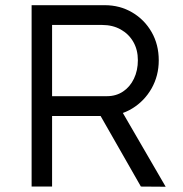

<svg xmlns="http://www.w3.org/2000/svg" viewBox="-20 -720 706 741"><path d="M102 0V-700H384.2Q442.5 -700 490 -672.2Q537.4 -644.4 565.1 -596.2Q592.7 -548.1 592.7 -487.1Q592.7 -427.8 565.1 -378.9Q537.4 -330.1 490.3 -301.3Q443.2 -272.4 384.2 -272.4H181V0ZM523.8 0 346.8 -309.9 428.1 -328.9 619.4 0.7ZM181 -348.8H392.8Q427.9 -348.8 454.8 -366.7Q481.7 -384.5 496.9 -416.3Q512.1 -448 512.1 -487.8Q512.1 -527.8 494.5 -558.4Q477 -588.9 445.8 -606.3Q414.7 -623.7 374.3 -623.7H181Z"/></svg>

Font: Lexend Medium
Style: Regular
Weight: 500
Designer: Bonnie Shaver-Troup, Thomas Jockin
Foundry: Lexend
Version: Version 1.005